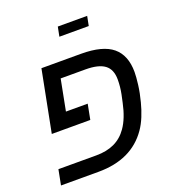

<svg xmlns="http://www.w3.org/2000/svg" viewBox="-139 -878 888 984"><g transform="rotate(-20 305.0 -385.5)"><path d="M483.9 -411.1Q483.9 -466.3 450.4 -491.2Q417 -516.1 346.2 -516.1H210.9L178.2 -347.2H296.9L280.8 -264.2H70.8L136.2 -599.1H352.1Q470.2 -599.1 524.2 -554Q578.1 -508.8 578.1 -418Q578.1 -392.1 572.8 -349.4Q567.4 -306.6 555.2 -260.3Q545.9 -223.6 531.5 -188.2Q517.1 -152.8 498 -125.5Q410.6 0 230 0H24.9L41 -83H248Q304.7 -83 346.4 -102.5Q388.2 -122.1 416.5 -162.6Q433.6 -187 446 -218.8Q458.5 -250.5 466.8 -290L476.1 -333Q483.9 -372.1 483.9 -411.1ZM448.2 -771 438 -719.2H277.8L288.1 -771Z"/></g></svg>

Font: Arimo
Style: Italic
Weight: 400
Italic angle: -12°
Designer: Steve Matteson
Foundry: Monotype Imaging Inc.
Version: Version 1.33